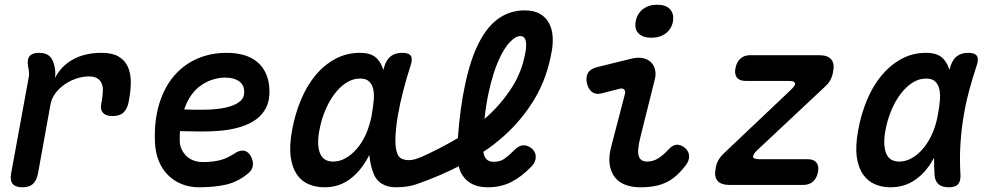

<svg xmlns="http://www.w3.org/2000/svg" viewBox="-20 -784 4240 814"><path d="M75 10Q46 10 34 -4Q22 -18 27 -48L101 -452Q104 -465 103 -477.5Q102 -490 99 -503Q94 -532 105.5 -546Q117 -560 146 -560Q175 -560 190 -546Q205 -532 211 -503Q214 -491 214.5 -478Q215 -465 213 -453Q239 -504 289.5 -532Q340 -560 411 -560Q455 -560 481.5 -545Q508 -530 521 -503Q534 -476 534.5 -439.5Q535 -403 527 -361L525 -350Q519 -321 503 -306.5Q487 -292 457 -292Q428 -292 416 -306.5Q404 -321 410 -349L412 -358Q415 -378 416 -396.5Q417 -415 411.5 -429Q406 -443 393 -451.5Q380 -460 356 -460Q332 -460 305.5 -451.5Q279 -443 256 -427.5Q233 -412 216 -390Q199 -368 194 -341L141 -48Q135 -18 119.5 -4Q104 10 75 10Z M1040 -127Q1055 -104 1052 -82.5Q1049 -61 1031 -48Q987 -12 937 -1Q887 10 824 10Q784 10 750.5 -3.5Q717 -17 692 -42Q667 -67 653 -102Q639 -137 637 -179Q633 -272 655 -343.5Q677 -415 718.5 -463Q760 -511 817 -535.5Q874 -560 940 -560Q1025 -560 1071 -521Q1117 -482 1122 -410Q1125 -363 1109.5 -330.5Q1094 -298 1065.5 -277.5Q1037 -257 998.5 -245.5Q960 -234 917 -230Q874 -226 829 -226.5Q784 -227 743 -228Q742 -219 742 -209V-188Q742 -167 750.5 -150Q759 -133 772 -121Q785 -109 802.5 -103Q820 -97 839 -97Q862 -97 879.5 -99Q897 -101 913 -105Q929 -109 943.5 -116Q958 -123 974 -133Q992 -146 1010 -145.5Q1028 -145 1040 -127ZM761 -320Q807 -318 853.5 -319Q900 -320 937 -328Q974 -336 996 -353Q1018 -370 1015 -401Q1014 -414 1008 -424Q1002 -434 991.5 -441Q981 -448 966.5 -451.5Q952 -455 934 -455Q909 -455 883 -447Q857 -439 833.5 -423Q810 -407 791.5 -381.5Q773 -356 761 -320Z M2048 10Q2010 10 1983.5 -3Q1957 -16 1942 -39Q1930 -56 1925 -79Q1842 -37 1754 -6Q1727 4 1703.5 7Q1680 10 1658 10Q1622 10 1596.5 -6.5Q1571 -23 1559 -61Q1549 -92 1546 -127Q1534 -104 1521 -85Q1491 -41 1450 -15.5Q1409 10 1355 10Q1319 10 1288.5 -3Q1258 -16 1238.5 -44.5Q1219 -73 1212.5 -118.5Q1206 -164 1218 -230Q1230 -298 1255 -358.5Q1280 -419 1316.5 -463.5Q1353 -508 1401 -534Q1449 -560 1506 -560Q1554 -560 1577 -537Q1597 -517 1605 -487L1611 -507Q1621 -535 1639.5 -547.5Q1658 -560 1686 -560Q1714 -560 1722 -547Q1730 -534 1721 -507Q1704 -455 1689.5 -399Q1675 -343 1666.5 -292.5Q1658 -242 1656.5 -200Q1655 -158 1664 -134Q1669 -119 1680.5 -112.5Q1692 -106 1710 -105Q1727 -105 1740 -109Q1753 -113 1770 -120Q1843 -153 1915 -195Q1918 -197 1921 -198Q1931 -330 1952 -426Q1975 -535 2011.5 -605Q2048 -675 2096.5 -707.5Q2145 -740 2204 -740Q2245 -740 2270 -725Q2295 -710 2308 -685Q2321 -660 2323 -629Q2325 -598 2319 -566Q2299 -452 2246 -364Q2193 -276 2117 -208Q2076 -171 2029 -140Q2031 -131 2033 -124Q2038 -111 2048 -104.5Q2058 -98 2074 -98Q2101 -98 2120 -112Q2139 -126 2160 -147Q2179 -167 2197.5 -168Q2216 -169 2234 -155Q2252 -139 2251.5 -118.5Q2251 -98 2235 -80Q2192 -35 2148 -12.5Q2104 10 2048 10ZM1393 -99Q1419 -99 1444.5 -113Q1470 -127 1492.5 -153Q1515 -179 1532 -216Q1546 -249 1555 -290Q1556 -300 1558 -310Q1562 -332 1564 -355Q1567 -382 1563 -403Q1559 -424 1546 -437.5Q1533 -451 1506 -451Q1476 -451 1448.5 -433.5Q1421 -416 1398 -385.5Q1375 -355 1358 -314Q1341 -273 1333 -226Q1323 -168 1337 -133.5Q1351 -99 1393 -99ZM2034 -280 2048 -292Q2108 -347 2151 -414.5Q2194 -482 2208 -565Q2210 -577 2210.5 -589.5Q2211 -602 2209 -611Q2207 -620 2201.5 -625.5Q2196 -631 2185 -631Q2166 -631 2141.5 -605.5Q2117 -580 2093.5 -527.5Q2070 -475 2052 -393Q2041 -343 2034 -280Z M2530 -388Q2506 -382 2490 -394Q2474 -406 2468 -432Q2463 -458 2473 -475Q2483 -492 2510 -499L2656 -535Q2684 -542 2705.5 -537.5Q2727 -533 2740 -520Q2753 -507 2757.5 -487Q2762 -467 2755 -443L2697 -211Q2688 -176 2686 -154.5Q2684 -133 2688.5 -121Q2693 -109 2702 -104Q2711 -99 2724 -99Q2749 -99 2771 -113Q2793 -127 2814 -150Q2832 -170 2849.5 -170.5Q2867 -171 2884 -157Q2901 -142 2901.5 -122Q2902 -102 2887 -83Q2868 -58 2848 -40Q2828 -22 2805 -11Q2782 0 2755 5Q2728 10 2694 10Q2658 10 2630 -1Q2602 -12 2585.5 -34Q2569 -56 2564.5 -88.5Q2560 -121 2572 -165L2629 -384Q2633 -397 2626.5 -404Q2620 -411 2608 -408ZM2741 -624Q2705 -624 2687 -642.5Q2669 -661 2675 -693Q2681 -726 2705.5 -745Q2730 -764 2766 -764Q2803 -764 2820.5 -745Q2838 -726 2833 -693Q2827 -661 2802.5 -642.5Q2778 -624 2741 -624Z M3073 0Q3037 0 3022 -17.5Q3007 -35 3014 -70Q3017 -89 3025.5 -104.5Q3034 -120 3049 -134L3334 -404Q3342 -412 3346 -417.5Q3350 -423 3351 -427Q3352 -434 3345 -437.5Q3338 -441 3323 -441H3141Q3115 -441 3104 -455.5Q3093 -470 3098 -495Q3103 -521 3119 -535.5Q3135 -550 3160 -550H3453Q3489 -550 3504 -532.5Q3519 -515 3512 -480Q3509 -461 3500.5 -445Q3492 -429 3477 -416L3189 -146Q3181 -138 3177.5 -132.5Q3174 -127 3173 -122Q3171 -116 3178 -112.5Q3185 -109 3199 -109H3405Q3430 -109 3441.5 -94.5Q3453 -80 3448 -55Q3443 -29 3427 -14.5Q3411 0 3386 0Z M3755 10Q3719 10 3689 -3Q3659 -16 3639 -44.5Q3619 -73 3612.5 -118.5Q3606 -164 3618 -230Q3630 -298 3655 -358.5Q3680 -419 3717 -463.5Q3754 -508 3801.5 -534Q3849 -560 3906 -560Q3954 -560 3977 -537Q3997 -517 4005 -488Q4008 -497 4011 -507Q4021 -535 4039.5 -547.5Q4058 -560 4085 -560Q4113 -560 4121.5 -547Q4130 -534 4121 -507Q4102 -450 4087.5 -395Q4073 -340 4064 -283.5Q4055 -227 4051.5 -167.5Q4048 -108 4052 -42Q4053 -15 4041.5 -2.5Q4030 10 4002 10Q3974 10 3959 -3Q3944 -16 3942 -42Q3940 -80 3940 -115Q3931 -99 3922 -85Q3892 -41 3850.5 -15.5Q3809 10 3755 10ZM3793 -99Q3819 -99 3844.5 -113Q3870 -127 3892.5 -153Q3915 -179 3932 -216.5Q3949 -254 3957 -302Q3962 -329 3964.5 -355.5Q3967 -382 3963 -403Q3959 -424 3946 -437.5Q3933 -451 3906 -451Q3876 -451 3848.5 -433.5Q3821 -416 3798 -385.5Q3775 -355 3758 -314Q3741 -273 3733 -226Q3723 -168 3737 -133.5Q3751 -99 3793 -99Z"/></svg>

Font: Maple Mono SemiBold
Style: Italic
Weight: 600
Italic angle: -10°
Monospace: yes
Designer: subframe7536
Version: Version 7.000